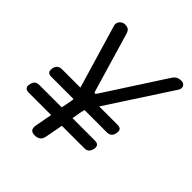

<svg xmlns="http://www.w3.org/2000/svg" viewBox="-206 -871 1011 1011"><g transform="rotate(45 300.0 -365.0)"><path d="M218 10Q198 10 190 0.5Q182 -9 185 -30L203 -127H37Q19 -127 12 -135.5Q5 -144 9 -161Q12 -179 21.5 -187Q31 -195 49 -195H214L225 -251Q226 -256 226.5 -261Q227 -266 227 -270H62Q44 -270 37.5 -278.5Q31 -287 34 -305Q37 -322 47 -330Q57 -338 74 -338H210L104 -696Q102 -705 104.5 -713Q107 -721 112.5 -727Q118 -733 125.5 -736.5Q133 -740 140 -740Q156 -740 165.5 -734.5Q175 -729 181 -710L278 -381Q281 -370 285.5 -370Q290 -370 297 -381L510 -710Q522 -729 534 -734.5Q546 -740 562 -740Q569 -740 575.5 -736.5Q582 -733 585.5 -727Q589 -721 589 -713Q589 -705 583 -696L350 -338H486Q504 -338 510.5 -330Q517 -322 514 -305Q511 -287 501.5 -278.5Q492 -270 474 -270H309Q308 -266 306.5 -261Q305 -256 304 -251L294 -195H460Q478 -195 485 -187Q492 -179 489 -161Q485 -144 476 -135.5Q467 -127 449 -127H283L265 -30Q261 -9 249.5 0.5Q238 10 218 10Z"/></g></svg>

Font: Maple Mono NL Light
Style: Italic
Weight: 300
Italic angle: -10°
Monospace: yes
Designer: subframe7536
Version: Version 7.000